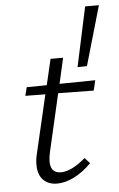

<svg xmlns="http://www.w3.org/2000/svg" viewBox="-52 -748 492 792"><g transform="rotate(-5 194.0 -352.0)"><path d="M317 -465 278 -464 331 -711H388ZM198 -402 346 -404 336 -362 189 -364 134 -125Q129 -102 129 -87Q129 -38 172 -38Q216 -38 274 -88L295 -65Q259 -29 222.5 -11Q186 7 153 7Q116 7 95 -15Q74 -37 74 -77Q74 -100 79 -120L136 -364L53 -365L62 -400L145 -401L170 -508H222Z"/></g></svg>

Font: Ysabeau Infant Semilight
Style: Italic
Weight: 300
Italic angle: -12°
Designer: Christian Thalmann (Catharsis Fonts)
Version: Version 0.003